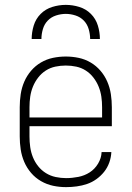

<svg xmlns="http://www.w3.org/2000/svg" viewBox="-20 -760 540 788"><path d="M251 8Q224 8 198 2.5Q172 -3 148.5 -16.5Q125 -30 107.5 -50.5Q90 -71 79.5 -95.5Q69 -120 65 -146.5Q61 -173 61 -200V-320Q61 -347 65 -373.5Q69 -400 79.5 -424.5Q90 -449 107.5 -469.5Q125 -490 148 -503.5Q171 -517 197 -522.5Q223 -528 250 -528Q277 -528 303 -522.5Q329 -517 352 -503.5Q375 -490 392.5 -469.5Q410 -449 420.5 -424.5Q431 -400 435 -373.5Q439 -347 439 -320V-242H101V-200Q101 -178 104 -156.5Q107 -135 115 -115Q123 -95 136.5 -78Q150 -61 168.5 -49.5Q187 -38 208.5 -33.5Q230 -29 251 -29Q276 -29 301.5 -34Q327 -39 348 -52.5Q369 -66 382.5 -88.5Q396 -111 397 -136H437Q436 -114 428.5 -93Q421 -72 407.5 -55Q394 -38 376 -25Q358 -12 337.5 -5Q317 2 295 5Q273 8 251 8ZM399 -278V-320Q399 -342 396 -363Q393 -384 385 -404Q377 -424 363.5 -441.5Q350 -459 332 -470.5Q314 -482 293 -486.5Q272 -491 250 -491Q228 -491 207 -486.5Q186 -482 168 -470.5Q150 -459 136.5 -441.5Q123 -424 115 -404Q107 -384 104 -363Q101 -342 101 -320V-278ZM110 -600Q110 -628 118.5 -655.5Q127 -683 147 -703Q167 -723 194.5 -731.5Q222 -740 250 -740Q278 -740 305.5 -731.5Q333 -723 353 -703Q373 -683 381.5 -655.5Q390 -628 390 -600H350Q350 -620 344 -640.5Q338 -661 324 -675.5Q310 -690 290 -696.5Q270 -703 250 -703Q230 -703 210 -696.5Q190 -690 176 -675.5Q162 -661 156 -640.5Q150 -620 150 -600Z"/></svg>

Font: Zed Sans Extralight
Style: Regular
Weight: 200
Designer: Belleve Invis
Foundry: Belleve Invis
Version: Version 1.0.0; ttfautohint (v1.8.4)